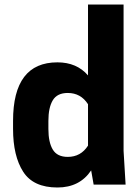

<svg xmlns="http://www.w3.org/2000/svg" viewBox="-20 -820 622 853"><path d="M235 13Q128 13 83 -57Q38 -127 38 -247V-283Q38 -543 235 -543Q321 -543 371 -485V-800H529V-150L538 0H396L385 -63Q334 13 235 13ZM281 -123Q339 -123 371 -173V-357Q339 -407 281 -407Q234 -407 214.5 -374.5Q195 -342 195 -283V-247Q195 -188 214.5 -155.5Q234 -123 281 -123Z"/></svg>

Font: Tanohe Sans
Style: Bold
Weight: 700
Designer: Village Type and Design LLC & Cristiano Sobral
Foundry: Cooper Hewitt Smithsonian Design Museum
Version: Version 1.00;September 29, 2021;FontCreator 13.0.0.2655 64-b